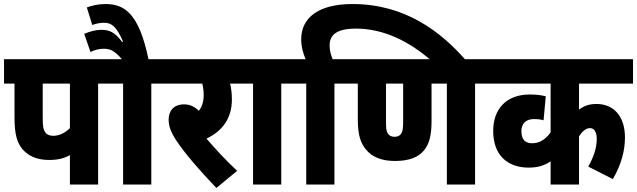

<svg xmlns="http://www.w3.org/2000/svg" viewBox="-20 -916 3162 953"><path d="M467 -501H542V-622H0V-501H52V-333C52 -246 66 -206 92 -175C118 -145 159 -122 223 -122C265 -122 297 -129 327 -146V0H467ZM327 -501V-280C305 -258 276 -242 245 -242C227 -242 215 -247 207 -256C195 -271 192 -288 192 -334V-501Z M731 -501H806V-622H717C669 -854 595 -896 503 -896C470 -896 437 -889 411 -879L438 -792C457 -799 477 -803 496 -803C533 -803 557 -787 591 -709L586 -708C550 -757 522 -768 482 -768C456 -768 426 -760 398 -748L429 -658C451 -669 474 -674 494 -674C524 -674 547 -667 585 -622H529V-501H591V0H731Z M1157 -68C1100 -121 1045 -181 1005 -228C1083 -265 1131 -328 1131 -422C1131 -455 1127 -481 1122 -501H1187V-622H793V-501H984C988 -485 991 -465 991 -444C991 -412 983 -386 967 -366C946 -387 922 -398 894 -398C838 -398 817 -361 817 -322C817 -290 829 -258 856 -217C898 -155 963 -78 1054 17Z M1376 -501H1451V-622H1174V-501H1236V0H1376Z M1500 -501V0H1640V-501H1715V-622H1631C1623 -642 1616 -664 1616 -690C1616 -744 1652 -774 1747 -774C1885 -774 2012 -710 2121 -615H2294C2169 -758 1992 -896 1729 -896C1561 -896 1475 -828 1475 -721C1475 -683 1485 -651 1497 -622H1438V-501Z M2338 -501H2413V-622H1702V-501H1756V-324C1756 -248 1769 -206 1798 -172C1828 -136 1876 -117 1940 -117C2010 -117 2056 -135 2084 -169C2110 -201 2122 -241 2122 -315V-501H2198V0H2338ZM1938 -237C1922 -237 1912 -243 1905 -253C1897 -266 1896 -282 1896 -312V-501H1981V-312C1981 -280 1979 -264 1971 -252C1964 -242 1953 -237 1938 -237Z M3122 -501V-622H2400V-501H2713V-259C2690 -227 2661 -205 2622 -205C2594 -205 2568 -216 2568 -265C2568 -303 2591 -325 2630 -325C2649 -325 2665 -323 2678 -319L2689 -438C2666 -444 2640 -447 2610 -447C2494 -447 2428 -376 2428 -266C2428 -144 2501 -84 2604 -84C2649 -84 2681 -94 2713 -115V0H2854V-239C2869 -263 2888 -280 2908 -280C2928 -280 2942 -264 2942 -226C2942 -179 2924 -132 2900 -89L3022 -27C3065 -102 3082 -169 3082 -234C3082 -340 3025 -400 2941 -400C2906 -400 2879 -391 2854 -372V-501Z"/></svg>

Font: Noto Sans Devanagari UI Condensed ExtraBold
Style: Regular
Weight: 800
Width: 3
Designer: Jelle Bosma - Monotype Design Team
Foundry: Monotype Imaging Inc.
Version: Version 2.004